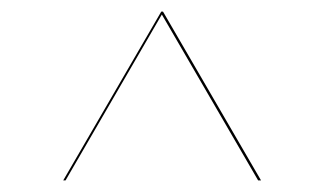

<svg xmlns="http://www.w3.org/2000/svg" viewBox="-20 -838 568 331"><path d="M430 -527H425L259 -813L93 -527H89L258 -818H261Z"/></svg>

Font: FiraGO Four
Style: Regular
Weight: 100
Designer: bBox Type
Foundry: bBox Type GmbH
Version: Version 1.001